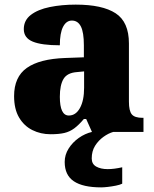

<svg xmlns="http://www.w3.org/2000/svg" viewBox="-20 -571 666 831"><path d="M199 10Q156 10 120 -8Q84 -26 62.5 -62.5Q41 -99 41 -155Q41 -238 96 -277Q151 -316 262 -320L343 -323V-375Q343 -431 330 -456.5Q317 -482 291 -482Q267 -482 253 -455Q239 -428 239 -375Q160 -375 121.5 -391Q83 -407 83 -445Q83 -483 113.5 -506.5Q144 -530 195.5 -540.5Q247 -551 308 -551Q423 -551 480.5 -513.5Q538 -476 538 -383V-131Q538 -91 550.5 -76Q563 -61 597 -61H601V0H378L353 -56H343Q321 -30 301.5 -15.5Q282 -1 258.5 4.5Q235 10 199 10ZM278 -71Q308 -71 326 -103.5Q344 -136 344 -191V-262L313 -259Q271 -256 255 -229.5Q239 -203 239 -152Q239 -71 278 -71ZM418 240Q339 240 299.5 213.5Q260 187 260 130Q260 99 277 72Q294 45 321 26Q348 7 378 0H470Q449 6 427.5 21.5Q406 37 391.5 60Q377 83 377 115Q377 139 396.5 150Q416 161 446 161Q460 161 475.5 159Q491 157 509 153V224Q499 229 481.5 232.5Q464 236 446.5 238Q429 240 418 240Z"/></svg>

Font: Noto Serif Ethiopic Black
Style: Regular
Weight: 900
Designer: Monotype Design Team
Foundry: Monotype Imaging Inc.
Version: Version 2.102; ttfautohint (v1.8.4.7-5d5b)